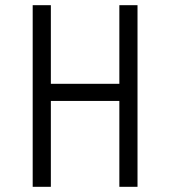

<svg xmlns="http://www.w3.org/2000/svg" viewBox="-20 -720 656 740"><path d="M106 0V-700H176V-397H440V-700H510V0H440V-331H176V0Z"/></svg>

Font: Overpass Mono Light
Style: Regular
Weight: 300
Monospace: yes
Designer: Delve Withrington, Dave Bailey
Foundry: Delve Fonts LLC
Version: Version 4.000